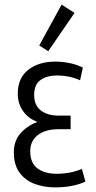

<svg xmlns="http://www.w3.org/2000/svg" viewBox="-20 -802 416 832"><path d="M218 10Q171 10 130.5 -5Q90 -20 65 -53.5Q40 -87 40 -142Q40 -192 69 -224.5Q98 -257 142 -274Q103 -288 80 -320.5Q57 -353 57 -396Q57 -464 102.5 -499.5Q148 -535 219 -535Q251 -535 282.5 -528.5Q314 -522 339 -509L327 -454Q303 -465 278 -470Q253 -475 227 -475Q184 -475 156 -455.5Q128 -436 128 -391Q128 -345 157.5 -323Q187 -301 234 -301H286V-242H234Q176 -242 143.5 -216.5Q111 -191 111 -147Q111 -96 142 -72.5Q173 -49 226 -49Q255 -49 283.5 -54.5Q312 -60 335 -70L350 -15Q296 10 218 10ZM189 -580 150 -605 247 -782 303 -746Z"/></svg>

Font: Ubuntu Sans Condensed
Style: Regular
Weight: 400
Width: 3
Designer: Dalton Maag Ltd
Foundry: Dalton Maag Ltd
Version: Version 1.006; ttfautohint (v1.8.4.7-5d5b)